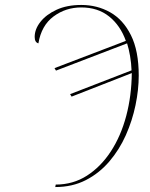

<svg xmlns="http://www.w3.org/2000/svg" viewBox="-20 -745 604 775"><path d="M205 0Q275 0 331 -36Q387 -72 427.5 -134Q468 -196 489.5 -277Q511 -358 512 -450L269 -355L263 -365L511 -461Q510 -490 505 -519Q500 -548 493 -570L206 -460L200 -470L488 -580Q466 -642 420.5 -678.5Q375 -715 308 -715Q245 -715 196 -678.5Q147 -642 135 -570Q120 -574 120 -596Q120 -627 143 -656.5Q166 -686 208 -705.5Q250 -725 308 -725Q372 -725 424.5 -695.5Q477 -666 508.5 -603Q540 -540 540 -440Q540 -383 527 -320.5Q514 -258 488 -199.5Q462 -141 421.5 -93.5Q381 -46 326.5 -18Q272 10 203 10Z"/></svg>

Font: Noto Serif Display SemiCondensed Thin
Style: Italic
Weight: 100
Width: 4
Italic angle: -12°
Designer: Monotype Design Team
Foundry: Monotype Imaging Inc.
Version: Version 2.009